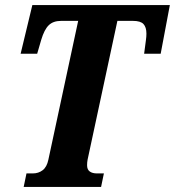

<svg xmlns="http://www.w3.org/2000/svg" viewBox="-20 -734 687 754"><path d="M73 0 84 -53H109Q131 -53 147.5 -65.5Q164 -78 170 -107L287 -652H220Q189 -652 171.5 -635Q154 -618 142 -578L126 -523H61L107 -714H647L611 -523H546L553 -576Q554 -582 554.5 -589.5Q555 -597 555 -602Q555 -627 543.5 -639.5Q532 -652 502 -652H441L324 -107Q322 -97 322 -85Q322 -68 332.5 -60.5Q343 -53 360 -53H388L377 0Z"/></svg>

Font: Noto Serif ExtraCondensed ExtraBold
Style: Italic
Weight: 800
Width: 2
Italic angle: -12°
Designer: Monotype Design Team
Foundry: Monotype Imaging Inc.
Version: Version 2.013